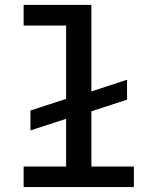

<svg xmlns="http://www.w3.org/2000/svg" viewBox="-20 -760 640 780"><path d="M76 0H523.8V-83.5H351.2V-307.9L496.1 -355.1V-436.1L351.2 -388.5V-740.1H76V-656.2H248.6V-358.3L103.7 -311.1V-230.1L248.6 -277.3V-83.5H76Z"/></svg>

Font: Margiela Mono Medium
Style: Regular
Weight: 500
Designer: Mike Abbink, Paul van der Laan, Pieter van Rosmalen
Foundry: Bold Monday
Version: Version 2.003 2021